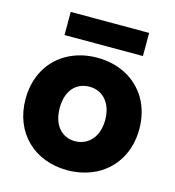

<svg xmlns="http://www.w3.org/2000/svg" viewBox="-112 -844 860 946"><g transform="rotate(15 318.5 -371.0)"><path d="M28 -279C28 -104 151 8 316 8C371 8 420 -4 465 -27C553 -74 608 -164 608 -279C608 -336 595 -387 570 -431C519 -518 427 -566 318 -566C263 -566 214 -554 170 -531C82 -484 28 -394 28 -279ZM202 -279C202 -370 251 -418 318 -418C383 -418 434 -368 434 -279C434 -190 381 -140 316 -140C251 -140 202 -190 202 -279ZM132 -750V-632H532V-750Z"/></g></svg>

Font: Poppins
Style: Bold
Weight: 700
Designer: Ninad Kale (Devanagari), Jonny Pinhorn (Latin)
Foundry: Indian Type Foundry
Version: 4.004